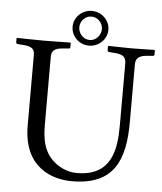

<svg xmlns="http://www.w3.org/2000/svg" viewBox="-56 -855 773 914"><g transform="rotate(5 330.5 -398.0)"><path d="M321 10C526 10 572 -117 572 -295V-570C572 -598 586 -613 627 -616L653 -618C658 -618 661 -621 661 -626V-645L659 -647C659 -647 585 -645 549 -645C510 -645 439 -647 439 -647L437 -645V-626C437 -621 441 -618 445 -618L472 -616C512 -613 526 -601 526 -570V-277C526 -165 511 -31 342 -31C294 -31 253 -52 223 -81C170 -134 170 -204 170 -269V-572C170 -600 184 -613 225 -616L251 -618C256 -618 259 -621 259 -626V-645L257 -647C257 -647 164 -645 128 -645C89 -645 2 -647 2 -647L0 -645V-626C0 -621 4 -618 8 -618L35 -616C74 -613 89 -603 89 -572V-236C89 -32 231 10 321 10ZM347 -779C376 -779 401 -754 401 -723C401 -695 378 -667 347 -667C316 -667 293 -695 293 -723C293 -753 316 -779 347 -779ZM261 -723C261 -677 300 -640 346 -640C394 -640 432 -678 432 -723C432 -770 392 -806 346 -806C300 -806 261 -769 261 -723Z"/></g></svg>

Font: Linux Libertine O C
Style: Regular
Weight: 400
Designer: Philipp H. Poll
Foundry: Philipp H. Poll
Version: Version 4.0.3